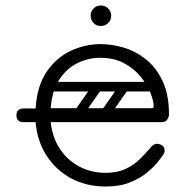

<svg xmlns="http://www.w3.org/2000/svg" viewBox="-20 -671 677 701"><path d="M366 10Q296 10 240.5 -19.5Q185 -49 150.5 -102Q116 -155 110 -225H66Q40 -225 40 -250Q40 -275 66 -275H110Q115 -358 151 -410Q187 -462 239.5 -486Q292 -510 348 -510Q387 -510 430.5 -497.5Q474 -485 511.5 -455.5Q549 -426 573 -376.5Q597 -327 597 -253Q597 -245 591 -235Q585 -225 571 -225H165Q171 -170 198 -128.5Q225 -87 268.5 -63.5Q312 -40 366 -40Q409 -40 439 -54.5Q469 -69 490 -89.5Q511 -110 527 -129Q533 -137 539.5 -141.5Q546 -146 553 -146Q557 -146 562.5 -144.5Q568 -143 571 -141Q581 -134 581 -120Q581 -114 576 -106Q571 -98 553 -76Q541 -61 517 -41Q493 -21 455.5 -5.5Q418 10 366 10ZM165 -276H533Q541 -276 541 -283Q541 -303 529 -332.5Q517 -362 493 -391.5Q469 -421 432.5 -440.5Q396 -460 346 -460Q302 -460 262.5 -440.5Q223 -421 196.5 -380.5Q170 -340 165 -276ZM451 -372H554V-337H451ZM345 -366Q358 -356 349 -343L283 -249Q274 -235 258 -246Q245 -256 254 -269L320 -363Q324 -368 331 -369.5Q338 -371 345 -366ZM443 -366Q456 -356 447 -343L381 -249Q372 -235 356 -246Q343 -256 352 -269L418 -363Q422 -368 429 -369.5Q436 -371 443 -366ZM147 -259Q147 -276 164 -276H496Q513 -276 513 -259Q513 -241 497 -241H165Q147 -241 147 -259ZM147 -355Q147 -372 164 -372H496Q513 -372 513 -355Q513 -337 497 -337H165Q147 -337 147 -355ZM348 -576Q332 -576 321.5 -587Q311 -598 311 -614Q311 -629 321.5 -640Q332 -651 348 -651Q364 -651 375 -640Q386 -629 386 -614Q386 -598 375 -587Q364 -576 348 -576Z"/></svg>

Font: Agu Display Uzo
Style: Regular
Weight: 400
Designer: Oluwaseun Badejo
Version: Version 1.103